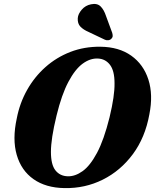

<svg xmlns="http://www.w3.org/2000/svg" viewBox="-20 -952 794 984"><path d="M495 -712.5Q589.5 -711.5 652.5 -666.8Q715.5 -622 740.5 -544.2Q765.5 -466.5 745.5 -366Q724 -247 660.8 -161.8Q597.5 -76.5 506.5 -31.2Q415.5 14 310.5 12Q214.5 10.5 151.8 -33.8Q89 -78 65.8 -158Q42.5 -238 66 -345.5Q81 -423.5 118.8 -490.8Q156.5 -558 212.8 -608Q269 -658 340.5 -685.8Q412 -713.5 495 -712.5ZM327.5 -48.5Q365 -47.5 403.2 -74.8Q441.5 -102 477 -168.2Q512.5 -234.5 541.5 -351Q555 -407 561.2 -450Q567.5 -493 567 -525.5Q567 -589.5 543.5 -620Q520 -650.5 481.5 -652Q442.5 -654 403.8 -625.8Q365 -597.5 330.5 -532.5Q296 -467.5 270 -360.5Q255 -299 248 -253Q241 -207 241 -173.5Q241 -108 264.2 -78.8Q287.5 -49.5 327.5 -48.5ZM523.5 -869.5 555 -784Q557.5 -775.5 557.5 -767.8Q557.5 -760 550.5 -753Q543.5 -746.5 534 -745.8Q524.5 -745 517.5 -748.5L435.5 -787.5Q406.5 -800 391.8 -815.8Q377 -831.5 378.5 -858.5Q380 -880.5 399 -902.5Q418 -924.5 446.5 -930Q478 -936.5 495.5 -919.2Q513 -902 523.5 -869.5Z"/></svg>

Font: Fraunces 72pt S050
Style: Bold Italic
Weight: 700
Italic angle: -16°
Version: Version 1.000; ttfautohint (v1.8.3)